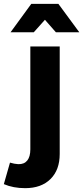

<svg xmlns="http://www.w3.org/2000/svg" viewBox="-82 -780 433 1000"><path d="M13 75Q44 76 60 56Q76 36 76 -2V-538H229V22Q229 105 181 152.5Q133 200 49 200Q-13 200 -62 179L-30 67Q-7 74 13 75ZM331 -612H209L152 -677L94 -612H-27L81 -760H222Z"/></svg>

Font: Argentum Sans SemiBold
Style: Regular
Weight: 600
Designer: Julieta Ulanovsky (Modified by Cristiano Sobral)
Foundry: Julieta Ulanovsky
Version: Version 5.001;November 22, 2018;FontCreator 11.5.0.2425 64-b